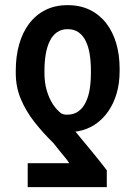

<svg xmlns="http://www.w3.org/2000/svg" viewBox="-20 -558 538 761"><path d="M403.3 183.6H89.8V88.9H254.4Q249 79.6 238.5 66.9Q228 54.2 215.8 39.3Q203.6 24.4 191.9 9.3Q149.4 -32.2 115.7 -75.4Q82 -118.7 62.3 -166Q42.5 -213.4 42.5 -268.1V-278.8Q42.5 -334 55.7 -381.3Q68.8 -428.7 95.2 -463.9Q121.6 -499 159.9 -518.3Q198.2 -537.6 248 -537.6Q297.9 -537.6 336.2 -518.8Q374.5 -500 400.9 -466.1Q427.2 -432.1 440.7 -386.2Q454.1 -340.3 454.1 -286.6V-275.9Q454.1 -228.5 442.4 -188Q430.7 -147.5 408.4 -115.7Q386.2 -84 355.2 -63.7Q324.2 -43.5 285.6 -37.1Q282.2 -36.6 281.5 -36.6Q280.8 -36.6 278.8 -36.6Q293 -19 309.6 0.7Q326.2 20.5 343 41Q359.9 61.5 375.5 81.1Q391.1 100.6 403.3 116.7ZM340.3 -268.1V-278.8Q340.3 -312.5 335.7 -342Q331.1 -371.6 320.3 -394.3Q309.6 -417 291.7 -429.7Q273.9 -442.4 248 -442.4Q223.1 -442.4 205.3 -429.7Q187.5 -417 176.8 -394.3Q166 -371.6 161.1 -342Q156.2 -312.5 156.2 -278.8V-268.1Q156.2 -230 165.5 -198.7Q174.8 -167.5 189.9 -144.5Q205.1 -121.6 223.6 -107.9Q229.5 -105.5 233.9 -104.5Q238.3 -103.5 246.1 -103.5Q272.5 -103.5 290.5 -116.5Q308.6 -129.4 319.8 -152.6Q331.1 -175.8 335.7 -205.3Q340.3 -234.9 340.3 -268.1Z"/></svg>

Font: Roboto Condensed Medium
Style: Regular
Weight: 500
Designer: Christian Robertson
Foundry: Google
Version: Version 3.0